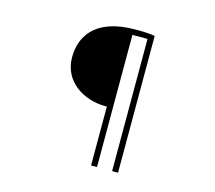

<svg xmlns="http://www.w3.org/2000/svg" viewBox="-113 -895 1225 1093"><g transform="rotate(15 500.0 -348.5)"><path d="M501 -289H511V58H546V-721H635V58H670V-748C650 -752 620 -755 555 -755C309 -755 247 -623 247 -510C247 -361 382 -289 501 -289Z"/></g></svg>

Font: Source Han Sans JP VF
Style: Regular
Weight: 250
Designer: Ryoko NISHIZUKA 西塚涼子 (kana, bopomofo & ideographs); Paul D. Hunt (Latin, Greek & Cyrillic); Sandoll Communications 산돌커뮤니
Foundry: Adobe
Version: Version 2.004;hotconv 1.0.118;makeotfexe 2.5.65603